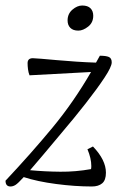

<svg xmlns="http://www.w3.org/2000/svg" viewBox="-31 -664 457 696"><path d="M7 12Q-11 12 -11 -9Q82 -108 159 -201Q236 -294 299 -403L76 -391Q72 -401 70.5 -413Q69 -425 69 -435Q69 -453 88 -453Q95 -453 118.5 -451Q142 -449 175.5 -446Q209 -443 246.5 -440.5Q284 -438 317 -437Q324 -449 331 -462Q353 -462 363.5 -457.5Q374 -453 374 -438Q374 -422 347.5 -382Q321 -342 279.5 -289Q238 -236 192 -182Q152 -134 124.5 -101.5Q97 -69 78 -47Q132 -42 187.5 -41.5Q243 -41 299 -51Q300 -56 300 -62Q300 -90 286 -123L306 -133Q353 -84 353 -38Q353 -11 339.5 0.5Q326 12 302 12Q241 12 172.5 3Q104 -6 55 -22Q34 1 25 6.5Q16 12 7 12ZM253 -553Q234 -553 224 -563Q214 -573 214 -590Q214 -614 231.5 -629Q249 -644 267 -644Q287 -644 297 -634Q307 -624 307 -607Q307 -582 288.5 -567.5Q270 -553 253 -553Z"/></svg>

Font: Petrona Light
Style: Italic
Weight: 300
Italic angle: -9°
Designer: Ringo R. Seeber
Foundry: Ringo R. Seeber
Version: Version 2.001; ttfautohint (v1.8.3)